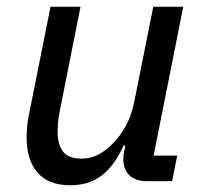

<svg xmlns="http://www.w3.org/2000/svg" viewBox="-20 -538 606 570"><path d="M219 -518 156 -201Q153 -186 152 -171.5Q151 -157 151 -148Q151 -108 167.5 -87.5Q184 -67 222 -67Q249 -67 271 -78.5Q293 -90 313 -110Q363 -160 378 -233L435 -518H524L436 -76H506L491 0H417Q382 0 364 -18Q346 -36 346 -66Q346 -71 347 -79Q348 -87 350 -95L352 -106H347Q320 -46 282 -17Q244 12 189 12Q124 12 91.5 -25.5Q59 -63 59 -130Q59 -145 60.5 -162Q62 -179 66 -198L130 -518Z"/></svg>

Font: IBM Plex Sans Text
Style: Italic
Weight: 450
Italic angle: -11°
Designer: Mike Abbink, Paul van der Laan, Pieter van Rosmalen
Foundry: Bold Monday
Version: Version 3.005